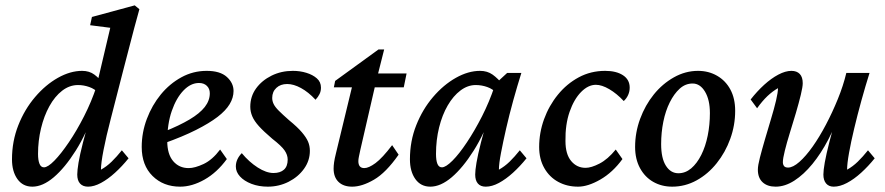

<svg xmlns="http://www.w3.org/2000/svg" viewBox="-20 -699 3352 727"><path d="M102.5 7.8Q66.4 7.8 45.9 -21Q25.4 -49.8 25.4 -95.7Q25.4 -164.1 49.3 -224.6Q73.2 -285.2 112.8 -331.5Q152.3 -377.9 199.2 -404.3Q246.1 -430.7 291 -430.7Q318.4 -430.7 337.4 -416.5Q356.4 -402.3 376 -377L354.5 -345.7Q338.9 -362.3 317.9 -369.6Q296.9 -377 275.4 -377Q243.2 -377 215.3 -355.5Q187.5 -334 167 -296.9Q146.5 -259.8 135.3 -212.9Q124 -166 124 -116.2Q124 -92.8 129.4 -79.1Q134.8 -65.4 146.5 -65.4Q161.1 -65.4 186 -90.8Q210.9 -116.2 240.7 -160.2Q270.5 -204.1 298.3 -258.8Q326.2 -313.5 345.7 -372.1L349.6 -390.6L397.5 -593.8L321.3 -603.5L328.1 -634.8L490.2 -678.7L507.8 -664.1Q499 -632.8 488.3 -592.8Q477.5 -552.7 466.8 -510.3Q456.1 -467.8 445.3 -427.7L399.4 -249Q381.8 -181.6 372.1 -131.3Q362.3 -81.1 362.3 -56.6Q383.8 -68.4 402.8 -86.9Q421.9 -105.5 441.4 -129.9L466.8 -99.6Q442.4 -69.3 415.5 -44.9Q388.7 -20.5 362.3 -6.3Q335.9 7.8 313.5 7.8Q293.9 7.8 283.2 -3.9Q272.5 -15.6 272.5 -38.1Q272.5 -53.7 277.3 -83Q282.2 -112.3 294.4 -160.2Q306.6 -208 328.1 -280.3H337.9Q307.6 -193.4 266.6 -128.4Q225.6 -63.5 183.6 -27.8Q141.6 7.8 102.5 7.8Z M662.1 7.8Q598.6 7.8 557.6 -32.7Q516.6 -73.2 516.6 -142.6Q516.6 -197.3 536.1 -249Q555.7 -300.8 588.9 -341.3Q622.1 -381.8 666.5 -406.2Q710.9 -430.7 762.7 -430.7Q813.5 -430.7 838.9 -407.7Q864.3 -384.8 864.3 -354.5Q864.3 -329.1 849.6 -304.7Q835 -280.3 803.7 -256.3Q772.5 -232.4 722.2 -207Q671.9 -181.6 600.6 -156.2V-200.2Q659.2 -223.6 697.8 -246.6Q736.3 -269.5 755.4 -293.9Q774.4 -318.4 774.4 -345.7Q774.4 -363.3 763.2 -374Q752 -384.8 733.4 -384.8Q702.1 -384.8 674.8 -356.4Q647.5 -328.1 630.4 -278.8Q613.3 -229.5 613.3 -165Q613.3 -115.2 635.7 -88.9Q658.2 -62.5 694.3 -62.5Q717.8 -62.5 751 -78.1Q784.2 -93.8 813.5 -132.8L838.9 -96.7Q801.8 -45.9 754.4 -19Q707 7.8 662.1 7.8Z M994.1 7.8Q960 7.8 932.1 -2.9Q904.3 -13.7 888.7 -30.8Q873 -47.9 873 -68.4Q873 -83 878.9 -95.7Q884.8 -108.4 895.5 -119.1Q922.9 -85.9 955.6 -64.9Q988.3 -43.9 1015.6 -43.9Q1041 -43.9 1055.2 -56.6Q1069.3 -69.3 1069.3 -94.7Q1069.3 -112.3 1057.6 -129.4Q1045.9 -146.5 1010.7 -173.8Q978.5 -201.2 960.4 -221.2Q942.4 -241.2 935.1 -258.8Q927.7 -276.4 927.7 -294.9Q927.7 -334 949.7 -364.3Q971.7 -394.5 1008.3 -412.6Q1044.9 -430.7 1088.9 -430.7Q1116.2 -430.7 1140.1 -423.3Q1164.1 -416 1179.7 -402.3Q1195.3 -388.7 1195.3 -367.2Q1195.3 -353.5 1189.9 -342.8Q1184.6 -332 1174.8 -321.3Q1147.5 -350.6 1119.6 -365.7Q1091.8 -380.9 1067.4 -380.9Q1042 -380.9 1026.4 -366.2Q1010.7 -351.6 1010.7 -328.1Q1010.7 -316.4 1016.1 -305.2Q1021.5 -293.9 1035.6 -279.8Q1049.8 -265.6 1074.2 -244.1Q1106.4 -217.8 1123 -198.2Q1139.6 -178.7 1146.5 -162.6Q1153.3 -146.5 1153.3 -127.9Q1153.3 -90.8 1131.3 -60.1Q1109.4 -29.3 1072.8 -10.7Q1036.1 7.8 994.1 7.8Z M1489.3 -113.3Q1441.4 -44.9 1396 -18.6Q1350.6 7.8 1313.5 7.8Q1280.3 7.8 1261.7 -10.3Q1243.2 -28.3 1243.2 -60.5Q1243.2 -71.3 1245.1 -85Q1247.1 -98.6 1252 -118.2L1312.5 -368.2H1244.1L1249 -392.6L1413.1 -511.7H1434.6L1404.3 -391.6L1344.7 -132.8Q1340.8 -115.2 1338.9 -105.5Q1336.9 -95.7 1336.9 -88.9Q1336.9 -62.5 1359.4 -62.5Q1376 -62.5 1401.9 -81.5Q1427.7 -100.6 1464.8 -149.4ZM1358.4 -368.2 1369.1 -420.9H1519.5L1508.8 -368.2Z M1609.4 7.8Q1573.2 7.8 1552.7 -21Q1532.2 -49.8 1532.2 -95.7Q1532.2 -165 1556.2 -225.1Q1580.1 -285.2 1619.6 -331.5Q1659.2 -377.9 1706.1 -404.3Q1752.9 -430.7 1797.9 -430.7Q1825.2 -430.7 1845.2 -416.5Q1865.2 -402.3 1885.7 -377L1861.3 -345.7Q1845.7 -362.3 1824.7 -369.6Q1803.7 -377 1781.2 -377Q1751 -377 1723.6 -356.4Q1696.3 -335.9 1675.3 -299.8Q1654.3 -263.7 1642.6 -216.3Q1630.9 -168.9 1630.9 -116.2Q1630.9 -91.8 1636.2 -78.6Q1641.6 -65.4 1653.3 -65.4Q1668 -65.4 1693.4 -90.8Q1718.8 -116.2 1748 -160.2Q1777.3 -204.1 1805.2 -258.8Q1833 -313.5 1852.5 -372.1L1864.3 -389.6L1900.4 -422.9H1954.1Q1938.5 -373 1923.3 -318.4Q1908.2 -263.7 1896.5 -212.4Q1884.8 -161.1 1877 -120.1Q1869.1 -79.1 1869.1 -56.6Q1890.6 -68.4 1909.7 -86.9Q1928.7 -105.5 1948.2 -129.9L1973.6 -99.6Q1949.2 -69.3 1922.4 -44.9Q1895.5 -20.5 1869.1 -6.3Q1842.8 7.8 1819.3 7.8Q1799.8 7.8 1789.6 -3.9Q1779.3 -15.6 1779.3 -38.1Q1779.3 -53.7 1784.2 -83Q1789.1 -112.3 1801.3 -160.2Q1813.5 -208 1835 -280.3H1844.7Q1814.5 -193.4 1773.4 -128.4Q1732.4 -63.5 1690.4 -27.8Q1648.4 7.8 1609.4 7.8Z M2236.3 -377.9Q2207 -377.9 2180.2 -350.6Q2153.3 -323.2 2136.7 -275.4Q2120.1 -227.5 2121.1 -165Q2121.1 -115.2 2142.6 -89.4Q2164.1 -63.5 2197.3 -63.5Q2218.8 -63.5 2250 -79.6Q2281.2 -95.7 2311.5 -132.8L2336.9 -96.7Q2299.8 -45.9 2252.9 -19Q2206.1 7.8 2168.9 7.8Q2127 7.8 2093.8 -10.3Q2060.5 -28.3 2041 -62.5Q2021.5 -96.7 2021.5 -142.6Q2021.5 -196.3 2040 -247.6Q2058.6 -298.8 2092.3 -340.3Q2126 -381.8 2171.4 -406.2Q2216.8 -430.7 2271.5 -430.7Q2313.5 -430.7 2338.9 -414.1Q2364.3 -397.5 2364.3 -367.2Q2364.3 -352.5 2358.4 -339.4Q2352.5 -326.2 2341.8 -316.4Q2315.4 -344.7 2287.1 -361.3Q2258.8 -377.9 2236.3 -377.9Z M2525.4 7.8Q2485.4 7.8 2453.6 -10.3Q2421.9 -28.3 2403.3 -62.5Q2384.8 -96.7 2384.8 -142.6Q2384.8 -197.3 2403.8 -249Q2422.9 -300.8 2455.6 -341.3Q2488.3 -381.8 2531.7 -406.2Q2575.2 -430.7 2623 -430.7Q2663.1 -430.7 2695.3 -412.1Q2727.5 -393.6 2745.6 -359.9Q2763.7 -326.2 2763.7 -279.3Q2763.7 -224.6 2745.1 -173.3Q2726.6 -122.1 2693.8 -81.1Q2661.1 -40 2617.7 -16.1Q2574.2 7.8 2525.4 7.8ZM2548.8 -43Q2575.2 -43 2597.2 -61.5Q2619.1 -80.1 2635.3 -112.3Q2651.4 -144.5 2659.7 -185.5Q2668 -226.6 2668 -270.5Q2668 -321.3 2649.4 -352.1Q2630.9 -382.8 2602.5 -382.8Q2575.2 -382.8 2553.7 -363.3Q2532.2 -343.8 2516.1 -311.5Q2500 -279.3 2491.7 -238.3Q2483.4 -197.3 2483.4 -153.3Q2483.4 -99.6 2501.5 -71.3Q2519.5 -43 2548.8 -43Z M2976.6 -430.7Q2997.1 -430.7 3008.3 -418.9Q3019.5 -407.2 3019.5 -383.8Q3019.5 -370.1 3012.2 -339.8Q3004.9 -309.6 2993.7 -271.5Q2982.4 -233.4 2970.7 -195.8Q2959 -158.2 2951.7 -128.4Q2944.3 -98.6 2944.3 -85Q2944.3 -76.2 2948.7 -70.3Q2953.1 -64.5 2963.9 -64.5Q2982.4 -64.5 3006.8 -85.9Q3031.2 -107.4 3057.1 -144Q3083 -180.7 3107.4 -227.1Q3131.8 -273.4 3152.3 -323.7Q3172.9 -374 3184.6 -422.9H3272.5Q3256.8 -373 3241.7 -318.4Q3226.6 -263.7 3214.4 -212.4Q3202.1 -161.1 3194.8 -120.1Q3187.5 -79.1 3187.5 -56.6Q3209 -68.4 3228 -86.9Q3247.1 -105.5 3266.6 -129.9L3292 -99.6Q3267.6 -69.3 3240.7 -44.9Q3213.9 -20.5 3187 -6.3Q3160.2 7.8 3136.7 7.8Q3118.2 7.8 3107.9 -4.4Q3097.7 -16.6 3097.7 -38.1Q3097.7 -53.7 3103 -84Q3108.4 -114.3 3120.6 -162.1Q3132.8 -210 3153.3 -280.3H3162.1Q3143.6 -222.7 3116.2 -170.4Q3088.9 -118.2 3056.2 -78.1Q3023.4 -38.1 2987.8 -15.1Q2952.1 7.8 2917 7.8Q2885.7 7.8 2867.7 -8.8Q2849.6 -25.4 2849.6 -56.6Q2849.6 -72.3 2857.4 -102.5Q2865.2 -132.8 2876.5 -171.4Q2887.7 -210 2899.4 -248.5Q2911.1 -287.1 2918.5 -318.4Q2925.8 -349.6 2925.8 -365.2Q2905.3 -353.5 2885.7 -335Q2866.2 -316.4 2846.7 -289.1L2822.3 -322.3Q2846.7 -353.5 2873.5 -377.9Q2900.4 -402.3 2927.2 -416.5Q2954.1 -430.7 2976.6 -430.7Z"/></svg>

Font: Crimson Pro ExtraLight Medium
Style: Italic
Weight: 500
Italic angle: -12°
Version: Version 1.002